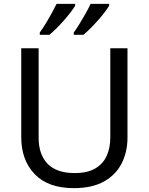

<svg xmlns="http://www.w3.org/2000/svg" viewBox="-20 -964 771 994"><path d="M640 -252Q640 -178 610 -118.5Q580 -59 518.5 -24.5Q457 10 362 10Q229 10 159.5 -62.5Q90 -135 90 -254V-714H180V-251Q180 -164 226.5 -116Q273 -68 367 -68Q432 -68 472.5 -91.5Q513 -115 532 -156.5Q551 -198 551 -252V-714H640ZM545 -934Q537 -921 522 -901Q507 -881 487.5 -859Q468 -837 448.5 -817.5Q429 -798 412 -784H362V-796Q376 -815 392 -841Q408 -867 423.5 -894.5Q439 -922 449 -944H545ZM369 -934Q361 -921 346 -901Q331 -881 311.5 -859Q292 -837 272.5 -817.5Q253 -798 236 -784H186V-796Q200 -815 216 -841Q232 -867 247 -894.5Q262 -922 273 -944H369Z"/></svg>

Font: Noto Sans Ambassadori
Style: Regular
Weight: 400
Designer: Monotype Design Team
Foundry: Monotype Imaging Inc.
Version: Version 2.013